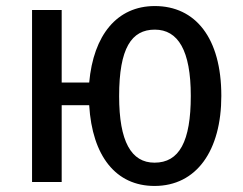

<svg xmlns="http://www.w3.org/2000/svg" viewBox="-20 -602 805 635"><path d="M492 -582C367 -582 289 -486 275 -329H184V-569H86V0H184V-254H275C285 -86 363 13 491 13C630 13 712 -104 712 -285C712 -477 626 -582 492 -582ZM491 -64C414 -64 374 -134 374 -284C374 -443 415 -504 492 -504C569 -504 611 -435 611 -285C611 -134 573 -64 491 -64Z"/></svg>

Font: Glow Sans SC Condensed Medium
Style: Regular
Weight: 600
Width: 3
Designer: Ryoko NISHIZUKA (kana, bopomofo & ideographs); Paul D. Hunt (Latin, Greek & Cyrillic); Sandoll Communications, Soo-young
Version: Version 0.93